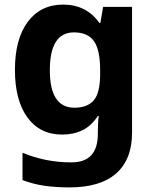

<svg xmlns="http://www.w3.org/2000/svg" viewBox="-20 -576 673 836"><path d="M255 -556Q356 -556 413 -476H417L429 -546H555V1Q555 118 486 179Q417 240 282 240Q224 240 174.5 233Q125 226 78 208V89Q178 131 291 131Q406 131 406 7V-4Q406 -20 407 -38.5Q408 -57 410 -71H406Q378 -28 339 -9Q300 10 251 10Q154 10 99.5 -64.5Q45 -139 45 -272Q45 -406 101 -481Q157 -556 255 -556ZM302 -435Q197 -435 197 -270Q197 -107 304 -107Q361 -107 388.5 -139.5Q416 -172 416 -253V-271Q416 -359 389 -397Q362 -435 302 -435Z"/></svg>

Font: Noto Sans
Style: Bold
Weight: 700
Designer: Monotype Design Team
Foundry: Monotype Imaging Inc.
Version: Version 2.000;GOOG;noto-source:20170915:90ef993387c0; ttfaut